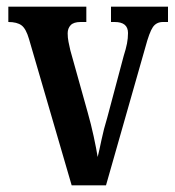

<svg xmlns="http://www.w3.org/2000/svg" viewBox="-20 -556 525 576"><path d="M67 -439Q58 -470 44.5 -480Q31 -490 5 -490V-536H239V-490H222Q201 -490 192 -480.5Q183 -471 183 -456Q183 -443 185.5 -430.5Q188 -418 191 -405L243 -219Q253 -184 261 -147Q269 -110 273 -85Q278 -105 284.5 -136.5Q291 -168 302 -204L351 -388Q358 -410 361 -425.5Q364 -441 364 -457Q364 -490 324 -490H313V-536H484V-490H469Q449 -490 438.5 -474.5Q428 -459 416 -414L298 0H195Z"/></svg>

Font: Noto Serif Ethiopic ExtraCondensed SemiBold
Style: Regular
Weight: 600
Width: 2
Designer: Monotype Design Team
Foundry: Monotype Imaging Inc.
Version: Version 2.102; ttfautohint (v1.8.4.7-5d5b)